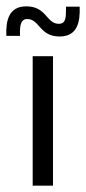

<svg xmlns="http://www.w3.org/2000/svg" viewBox="-41 -585 272 605"><path d="M147 -470C203 -470 212 -516 210 -564H167C167 -529 167 -510 144 -510C105 -510 106 -565 42 -565C-14 -565 -23 -519 -21 -472H22C21 -505 24 -525 45 -525C84 -525 83 -470 147 -470ZM126 0V-408H62V0Z"/></svg>

Font: OSH Darker Grotesque Medium
Style: Regular
Weight: 500
Designer: Gabriel Lam
Foundry: TypeRant
Version: Version 1.000;Glyphs 3.1.1 (3148)